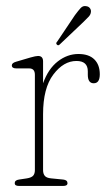

<svg xmlns="http://www.w3.org/2000/svg" viewBox="-20 -613 353 633"><path d="M122 -410.5V-338.5Q139 -386 170.5 -410.5Q202 -435 238.5 -435Q273 -435 291 -417.2Q309 -399.5 309 -368Q309 -338.5 289 -338.5Q269.5 -338.5 269.5 -366.5V-378Q269.5 -412 232 -412Q189.5 -412 155.8 -367.2Q122 -322.5 122 -236.5V-52Q122 -40.5 127.5 -33.5Q133 -26.5 148 -25L188.5 -21Q202.5 -19.5 202.5 -9Q202.5 0 188.5 0H42.5Q28.5 0 28.5 -9Q28.5 -19 42.5 -21L69 -25Q84 -27.5 89.5 -34Q95 -40.5 95 -52V-366.5Q95 -387.5 76 -387.5H33.5Q19 -387.5 19 -397.5Q19 -405.5 33 -409.5L80.5 -423.5Q98 -428.5 105.5 -428.5Q122 -428.5 122 -410.5ZM227 -563Q238.5 -578.5 246.2 -586.8Q254 -595 265 -592.5Q272.5 -591.5 276.8 -585.5Q281 -579.5 279.5 -572Q278.5 -564 271.2 -556.8Q264 -549.5 255.5 -541L177 -466.5Q172 -461.5 168 -465.5Q162.5 -470 169 -476.5Z"/></svg>

Font: Fraunces 144pt SuperSoft Thin
Style: Regular
Weight: 100
Version: Version 1.000;[0bf87f6ff]